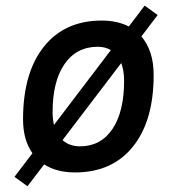

<svg xmlns="http://www.w3.org/2000/svg" viewBox="-20 -600 626 679"><path d="M77.1 58.6 31.2 25.4 94.7 -58.1Q61.5 -105.5 61.5 -177.7Q61.5 -342.8 135.3 -435.1Q209 -527.3 339.8 -527.3Q395 -527.3 435.5 -506.3L491.7 -580.1L537.6 -546.9L480 -471.2Q523.4 -420.4 523.4 -335Q523.4 -172.4 450 -81.3Q376.5 9.8 245.1 9.8Q180.2 9.8 136.2 -18.6ZM263.2 -82.5Q336.4 -82.5 377.7 -143.8Q418.9 -205.1 418.9 -314Q418.9 -350.6 408.7 -377L201.2 -104.5Q225.6 -82.5 263.2 -82.5ZM170.9 -158.2 372.1 -422.9Q352.1 -434.6 325.7 -434.6Q250.5 -434.6 208.3 -373.5Q166 -312.5 166 -203.6Q166 -178.7 170.9 -158.2Z"/></svg>

Font: Cascadia Code NF
Style: Italic
Weight: 400
Italic angle: -10°
Monospace: yes
Designer: Aaron Bell
Foundry: Saja Typeworks
Version: Version 2404.023; ttfautohint (v1.8.4)